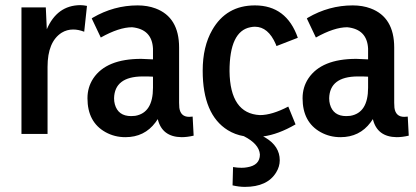

<svg xmlns="http://www.w3.org/2000/svg" viewBox="-20 -521 1617 747"><path d="M165 0V-260.7Q165 -358.4 219.7 -393.6Q240.2 -406.2 264.6 -406.2Q285.2 -406.2 307.6 -397.5L318.4 -498Q304.7 -501 292 -501Q202.1 -500 162.1 -407.2L158.2 -492.2H63.5V0Z M686.5 12.7Q708 12.7 733.4 6.8L729.5 -67.4Q723.6 -66.4 715.8 -66.4Q682.6 -66.4 677.7 -101.6Q676.8 -110.4 676.8 -121.1V-335.9Q676.8 -454.1 585 -488.3Q553.7 -500 515.6 -500Q422.9 -500 340.8 -452.1Q338.9 -450.2 336.9 -449.2L372.1 -375Q443.4 -415 494.1 -415Q571.3 -407.2 575.2 -332V-290Q542 -292 529.3 -292Q393.6 -292 342.8 -215.8Q320.3 -181.6 320.3 -138.7Q320.3 -45.9 390.6 -6.8Q425.8 12.7 467.8 12.7Q542 12.7 585 -44.9Q589.8 -51.8 593.8 -57.6Q610.4 11.7 686.5 12.7ZM490.2 -69.3Q439.5 -69.3 426.8 -115.2Q423.8 -126 423.8 -138.7Q425.8 -222.7 534.2 -223.6Q562.5 -223.6 575.2 -222.7V-179.7Q575.2 -82 505.9 -70.3Q498 -69.3 490.2 -69.3Z M932.6 206.1Q1020.5 206.1 1054.7 149.4Q1068.4 127 1068.4 102.5Q1068.4 47.9 1012.7 14.6Q1007.8 11.7 1003.9 9.8Q1062.5 2 1129.9 -37.1L1101.6 -106.4Q1038.1 -73.2 991.2 -73.2Q875 -79.1 873 -244.1Q873 -399.4 954.1 -415Q962.9 -417 971.7 -417Q1023.4 -417 1052.7 -349.6Q1054.7 -345.7 1055.7 -341.8L1138.7 -374Q1094.7 -500 971.7 -500Q860.4 -500 805.7 -404.3Q768.6 -339.8 768.6 -246.1Q768.6 -75.2 866.2 -14.6Q894.5 2.9 928.7 8.8Q988.3 39.1 991.2 80.1Q991.2 122.1 941.4 129.9Q931.6 131.8 919.9 131.8Q903.3 131.8 886.7 128.9L884.8 200.2Q910.2 206.1 932.6 206.1Z M1523.4 12.7Q1544.9 12.7 1570.3 6.8L1566.4 -67.4Q1560.5 -66.4 1552.7 -66.4Q1519.5 -66.4 1514.6 -101.6Q1513.7 -110.4 1513.7 -121.1V-335.9Q1513.7 -454.1 1421.9 -488.3Q1390.6 -500 1352.5 -500Q1259.8 -500 1177.7 -452.1Q1175.8 -450.2 1173.8 -449.2L1209 -375Q1280.3 -415 1331.1 -415Q1408.2 -407.2 1412.1 -332V-290Q1378.9 -292 1366.2 -292Q1230.5 -292 1179.7 -215.8Q1157.2 -181.6 1157.2 -138.7Q1157.2 -45.9 1227.5 -6.8Q1262.7 12.7 1304.7 12.7Q1378.9 12.7 1421.9 -44.9Q1426.8 -51.8 1430.7 -57.6Q1447.3 11.7 1523.4 12.7ZM1327.1 -69.3Q1276.4 -69.3 1263.7 -115.2Q1260.7 -126 1260.7 -138.7Q1262.7 -222.7 1371.1 -223.6Q1399.4 -223.6 1412.1 -222.7V-179.7Q1412.1 -82 1342.8 -70.3Q1335 -69.3 1327.1 -69.3Z"/></svg>

Font: Yaldevi Colombo SemiBold
Style: Regular
Weight: 600
Designer: Sol Matas, Denzil Rajitha, Kosala Senevirathne and Pathum Egodawatta
Foundry: Mooniak
Version: Version 1.020 ; ttfautohint (v1.6)